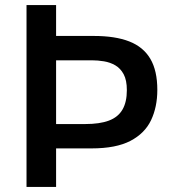

<svg xmlns="http://www.w3.org/2000/svg" viewBox="-20 -733 675 753"><path d="M84 0Q84 -59 84 -113.5Q84 -168 84 -234.5V-475Q84 -542 84 -598Q84 -654 84 -713H200Q200 -654 200 -598Q200 -542 200 -475V-234.5Q200 -168 200 -113.5Q200 -59 200 0ZM339 -151Q314.5 -151 286.5 -151Q258.5 -151 231.8 -151Q205 -151 185.5 -151V-246.5H314.5Q371 -246.5 407 -260Q443 -273.5 460.2 -303Q477.5 -332.5 477.5 -379.5Q477.5 -418.5 465 -441.8Q452.5 -465 432.2 -476.8Q412 -488.5 387.8 -492.5Q363.5 -496.5 340.5 -496.5H185.5V-592Q216.5 -592 256.8 -592Q297 -592 348.5 -592Q432 -592 487 -570.5Q542 -549 569.5 -502.5Q597 -456 597 -380.5Q597 -313.5 572.5 -261.8Q548 -210 491.5 -180.5Q435 -151 339 -151Z"/></svg>

Font: Commissioner Thin Medium
Style: Regular
Weight: 500
Version: Version 1.000